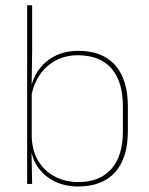

<svg xmlns="http://www.w3.org/2000/svg" viewBox="-20 -684 554 714"><path d="M270 9.5Q220 9.5 180.2 -11Q140.5 -31.5 117 -68.5Q93.5 -105.5 93 -155.5H87L98 -172Q101 -117.5 125.2 -80.8Q149.5 -44 187.8 -25.5Q226 -7 271 -7Q351 -7 394 -55.5Q437 -104 437 -196V-288.5Q437 -381 394.2 -429.8Q351.5 -478.5 269.5 -478.5Q223.5 -478.5 187 -459Q150.5 -439.5 127 -404.5Q103.5 -369.5 96 -323L87 -341.5H92.5Q97.5 -384 120.2 -418.8Q143 -453.5 181.5 -474.2Q220 -495 271.5 -495Q361 -495 408.2 -441.8Q455.5 -388.5 455.5 -288.5V-196Q455.5 -96 407.8 -43.2Q360 9.5 270 9.5ZM81 0V-664.5H99.5V-494.5L97.5 -356L98 -346.5V-138L97 -130.5L99.5 0Z"/></svg>

Font: Anek Bangla Thin
Style: Regular
Weight: 250
Designer: Sulekha Rajkumar (Bangla), Yesha Goshar (Latin)
Foundry: Ek Type
Version: Version 1.003